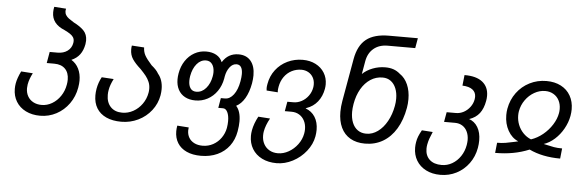

<svg xmlns="http://www.w3.org/2000/svg" viewBox="-58 -993 4315 1412"><g transform="rotate(5 2100.0 -287.0)"><path d="M54 -161.5Q54 -182.5 57.5 -202Q64.5 -241.5 89.5 -292.5L176 -286.5Q164 -263.5 156.8 -243.5Q149.5 -223.5 145.5 -201.5Q143 -185.5 143 -173.5Q143 -140 157.5 -114.2Q172 -88.5 198.8 -74.2Q225.5 -60 260.5 -60Q301 -60 337.5 -81.5Q374 -103 399.2 -140.5Q424.5 -178 432.5 -225Q436 -243 436 -262Q436 -313 407.5 -341.8Q379 -370.5 327 -370.5H271.5L286 -453.5H343.5Q388 -453.5 417.5 -475.2Q447 -497 453.5 -535Q454.5 -539.5 454.5 -548.5Q454.5 -565.5 445.8 -578Q437 -590.5 422.2 -600.2Q407.5 -610 381 -623Q333 -642.5 309.5 -673Q286 -703.5 286 -746.5Q286 -765.5 290.5 -787L378 -781Q375.5 -770 375.5 -763Q375.5 -746.5 383.8 -733.5Q392 -720.5 405.8 -710.2Q419.5 -700 444 -685Q492 -661 518.8 -633Q545.5 -605 545.5 -560Q545.5 -549 543 -533Q534.5 -487 512 -456.8Q489.5 -426.5 450 -409.5Q485.5 -388 504.2 -350Q523 -312 523 -262.5Q523 -240.5 518 -210.5Q506.5 -144 469 -91.5Q431.5 -39 376 -9.5Q320.5 20 256.5 20Q196 20 150 -3Q104 -26 79 -67.2Q54 -108.5 54 -161.5Z M648.5 -165.5Q648.5 -189 653 -215Q661.5 -261.5 683.5 -301.5L772 -296Q760 -272 753 -252.8Q746 -233.5 742.5 -213.5Q739 -195.5 739 -176.5Q739 -120.5 770.2 -87.8Q801.5 -55 856 -55Q898.5 -55 937 -76.2Q975.5 -97.5 1002 -134.8Q1028.5 -172 1036.5 -218Q1039 -231 1039 -247Q1039 -274 1029.5 -297Q1020 -320 1004.5 -339.8Q989 -359.5 963 -386.5Q922.5 -422.5 902 -453.2Q881.5 -484 881.5 -524.5Q881.5 -540.5 884 -553L975 -547Q975.5 -515.5 989.2 -489.8Q1003 -464 1041 -421.5Q1060.5 -405.5 1073.2 -391.8Q1086 -378 1093.5 -364Q1111.5 -343 1120.8 -314.5Q1130 -286 1130 -252.5Q1130 -232 1126 -207Q1115 -144.5 1076.2 -94.5Q1037.5 -44.5 979.2 -16.2Q921 12 854.5 12Q790 12 743.5 -9.2Q697 -30.5 672.8 -70.2Q648.5 -110 648.5 -165.5Z M1264 46Q1264 27.5 1268 4.5L1353 10.5Q1351 21 1351 33Q1351 62.5 1364.5 85.8Q1378 109 1404 122.2Q1430 135.5 1466 135.5Q1508 135.5 1543.5 116Q1579 96.5 1602.2 63.2Q1625.5 30 1633 -10.5Q1637.5 -37.5 1637.5 -61Q1637.5 -102 1625.2 -127Q1613 -152 1592 -152H1557L1569.5 -225H1600Q1636 -225 1663.8 -261.5Q1691.5 -298 1702.5 -360.5Q1708 -392.5 1708 -414.5Q1708 -448 1696.8 -465.5Q1685.5 -483 1663.5 -483Q1634.5 -483 1613 -455.2Q1591.5 -427.5 1584 -385.5L1581.5 -370Q1572 -317.5 1544 -277Q1516 -236.5 1474.2 -214Q1432.5 -191.5 1384 -191.5Q1339.5 -191.5 1307 -209Q1274.5 -226.5 1257.2 -259Q1240 -291.5 1240 -335.5Q1240 -355 1244 -379Q1253 -432 1279.8 -472.2Q1306.5 -512.5 1346.2 -534.8Q1386 -557 1433 -557Q1477 -557 1508 -539.5Q1539 -522 1552.5 -488.5Q1594.5 -557 1672 -557Q1730 -557 1762 -518.8Q1794 -480.5 1794 -412.5Q1794 -386 1788.5 -353Q1776.5 -287 1750.2 -242.2Q1724 -197.5 1686.5 -178.5Q1721 -141 1721 -65.5Q1721 -34 1714 7Q1703 70 1668.8 115.8Q1634.5 161.5 1581 186Q1527.5 210.5 1460 210.5Q1398 210.5 1354 190.2Q1310 170 1287 133Q1264 96 1264 46ZM1496 -379Q1499 -395.5 1499 -410Q1499 -446.5 1482.8 -469Q1466.5 -491.5 1437.5 -491.5Q1398 -491.5 1369.2 -457.2Q1340.5 -423 1330.5 -367Q1327.5 -348.5 1327.5 -332Q1327.5 -297 1342 -276.5Q1356.5 -256 1385 -256Q1426.5 -256 1456.5 -290.8Q1486.5 -325.5 1496 -379Z M1814 32Q1814 13 1818 -10Q1827.5 -60.5 1856 -113L1943 -107Q1913.5 -54 1905.5 -8.5Q1903 4.5 1903 21.5Q1903 56.5 1917.8 84Q1932.5 111.5 1959.5 127Q1986.5 142.5 2022 142.5Q2062.5 142.5 2101.2 120.8Q2140 99 2167.5 62Q2195 25 2203 -19Q2206 -35.5 2206 -51Q2206 -86 2192 -113.2Q2178 -140.5 2153.2 -155.5Q2128.5 -170.5 2096.5 -170.5H2046.5L2059 -241H2104Q2135 -241 2164 -256.5Q2193 -272 2213.2 -299.5Q2233.5 -327 2239.5 -361Q2241.5 -371.5 2241.5 -384.5Q2241.5 -413.5 2228.8 -436.2Q2216 -459 2193.2 -471.8Q2170.5 -484.5 2142.5 -484.5Q2104 -484.5 2070.8 -467.5Q2037.5 -450.5 2015.2 -419Q1993 -387.5 1985.5 -346.5Q1982 -326.5 1982 -316Q1982 -312 1983 -304L1900 -310Q1898.5 -319 1898.5 -328Q1898.5 -341 1902 -359Q1912 -417.5 1946.5 -462.8Q1981 -508 2033 -533Q2085 -558 2145.5 -558Q2199 -558 2240.8 -536.8Q2282.5 -515.5 2305.8 -477.8Q2329 -440 2329 -393Q2329 -377 2326 -359.5Q2316 -303.5 2284.5 -264Q2253 -224.5 2203.5 -207.5L2197 -204Q2242 -188 2266.8 -148.8Q2291.5 -109.5 2291.5 -53.5Q2291.5 -30.5 2287 -5Q2276.5 53.5 2236.2 104.5Q2196 155.5 2137.8 185.8Q2079.5 216 2019 216Q1957.5 216 1911 192.8Q1864.5 169.5 1839.2 127.8Q1814 86 1814 32Z M2454 -201.5Q2454 -239.5 2461.5 -282L2517 -596Q2535 -697 2593.8 -743.5Q2652.5 -790 2761.5 -790H2974.5L2961.5 -716H2758.5Q2695.5 -716 2655 -682Q2614.5 -648 2604 -589L2587 -492Q2618 -522 2662.8 -539Q2707.5 -556 2755.5 -556Q2789.5 -556 2816 -546.8Q2842.5 -537.5 2864.5 -518Q2903 -492.5 2923.8 -445Q2944.5 -397.5 2944.5 -337Q2944.5 -303.5 2939 -273Q2923 -182.5 2883.8 -117.5Q2844.5 -52.5 2786 -18.2Q2727.5 16 2654 16Q2590.5 16 2545.5 -10Q2500.5 -36 2477.2 -85Q2454 -134 2454 -201.5ZM2849.5 -279.5Q2854.5 -306 2854.5 -333Q2854.5 -376 2841 -409.2Q2827.5 -442.5 2802.2 -461Q2777 -479.5 2742 -479.5Q2693 -479.5 2652.5 -453Q2612 -426.5 2584.2 -378.8Q2556.5 -331 2545.5 -267.5Q2540 -234.5 2540 -208.5Q2540 -163 2553.8 -129Q2567.5 -95 2594 -76.2Q2620.5 -57.5 2657.5 -57.5Q2702.5 -57.5 2742.2 -86.2Q2782 -115 2810 -165.5Q2838 -216 2849.5 -279.5Z M3024.5 13.5Q3024.5 -8 3028 -27.5Q3031.5 -50 3039.8 -70.8Q3048 -91.5 3063 -118L3143.5 -112.5Q3129.5 -80.5 3122.8 -61Q3116 -41.5 3111.5 -18Q3108.5 -1.5 3108.5 13.5Q3108.5 64.5 3140.2 94Q3172 123.5 3229.5 123.5Q3271 123.5 3307.2 102.5Q3343.5 81.5 3368.2 44.5Q3393 7.5 3401 -39Q3404.5 -61 3404.5 -75.5Q3404.5 -110 3392 -137Q3379.5 -164 3356 -179Q3332.5 -194 3301 -194H3220L3233 -266.5H3301.5Q3331.5 -266.5 3358.8 -281.2Q3386 -296 3405.2 -321.8Q3424.5 -347.5 3430 -379.5Q3431.5 -388.5 3431.5 -397Q3431.5 -431 3406.2 -450.2Q3381 -469.5 3331.5 -471.5L3340 -550Q3427.5 -550.5 3473 -514Q3518.5 -477.5 3518.5 -412Q3518.5 -392.5 3515 -374.5Q3505 -317.5 3477.8 -282.2Q3450.5 -247 3403 -231L3398.5 -232Q3442 -218 3465.8 -178.2Q3489.5 -138.5 3489.5 -80.5Q3489.5 -53 3484.5 -25Q3473 40 3436.2 90.2Q3399.5 140.5 3345 168.5Q3290.5 196.5 3226.5 196.5Q3165.5 196.5 3119.8 173Q3074 149.5 3049.2 108Q3024.5 66.5 3024.5 13.5Z M3753 -93.5Q3771 -98 3776 -99Q3728 -119 3699.8 -169.5Q3671.5 -220 3671.5 -284Q3671.5 -309.5 3675.5 -331Q3687.5 -398 3725.8 -449.8Q3764 -501.5 3821 -530.2Q3878 -559 3945 -559Q4006 -559 4051.8 -535.2Q4097.5 -511.5 4122.2 -468Q4147 -424.5 4147 -367.5Q4147 -344 4142.5 -319Q4133.5 -269.5 4107.5 -223.2Q4081.5 -177 4043.8 -143.2Q4006 -109.5 3964.5 -96L3977 -93Q4014.5 -84 4041 -79.5Q4067.5 -75 4102 -75L4094 0.5Q3962.5 0.5 3865 -46Q3807 -22 3745.2 -10.8Q3683.5 0.5 3614 0.5L3622 -75Q3656 -75 3684.5 -79.8Q3713 -84.5 3753 -93.5ZM3759 -288.5Q3759 -253.5 3772 -220.2Q3785 -187 3809.8 -161Q3834.5 -135 3868 -121.5Q3914.5 -137 3954.8 -170Q3995 -203 4022 -245.8Q4049 -288.5 4056.5 -332Q4059 -345 4059 -362Q4059 -397.5 4044.5 -425.5Q4030 -453.5 4003.2 -469.2Q3976.5 -485 3942 -485Q3900 -485 3861.5 -463Q3823 -441 3796.2 -403.2Q3769.5 -365.5 3761.5 -320Q3759 -307 3759 -288.5Z"/></g></svg>

Font: JuliaMono Italic
Style: Regular
Weight: 400
Italic angle: -9°
Monospace: yes
Designer: cormullion
Foundry: corm
Version: Version 0.049; ttfautohint (v1.8.4)